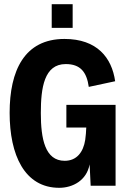

<svg xmlns="http://www.w3.org/2000/svg" viewBox="-20 -887 615 917"><path d="M327 -867H227V-754H327ZM297 -386V-278H392C391 -258 390 -238 387 -219C378 -161 347 -119 289 -119C195 -119 175 -224 175 -347C175 -468 191 -581 294 -581C364 -581 394 -543 404 -472L530 -499C514 -612 443 -701 288 -701C96 -701 26 -549 26 -348C26 -147 97 10 263 10C327 10 394 -25 408 -102L413 0H532V-386Z"/></svg>

Font: Decalotype
Style: Bold
Weight: 700
Designer: Alfredo Marco Pradil
Foundry: Alfredo Marco Pradil
Version: Version 1.0